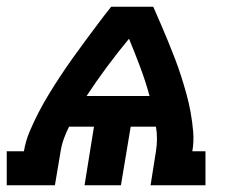

<svg xmlns="http://www.w3.org/2000/svg" viewBox="-61 -550 681 570"><path d="M-41 0V-101H10Q15 -131 27 -159.5Q39 -188 53.5 -216Q68 -244 84.5 -271Q101 -298 118.5 -324.5Q136 -351 154.5 -377Q173 -403 192 -428.5Q211 -454 230 -479.5Q249 -505 269 -530H394Q405 -505 416 -479.5Q427 -454 437.5 -428.5Q448 -403 458 -377Q468 -351 476.5 -324.5Q485 -298 492.5 -271Q500 -244 505 -216Q510 -188 512.5 -159Q515 -130 510 -101H549V0H386L402 -101Q405 -119 405 -137.5Q405 -156 402 -174H327L298 0H190L218 -174H144Q135 -156 128.5 -138Q122 -120 119 -101L102 0ZM196 -265H383Q371 -309 355 -351.5Q339 -394 322 -435Q288 -394 256.5 -351.5Q225 -309 196 -265Z"/></svg>

Font: Iosevka Curly Slab ExObl
Style: Bold
Weight: 700
Width: 7
Italic angle: -9°
Monospace: yes
Designer: Belleve Invis
Foundry: Belleve Invis
Version: Version 11.0.0; ttfautohint (v1.8.3)